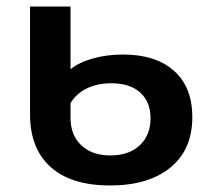

<svg xmlns="http://www.w3.org/2000/svg" viewBox="-20 -554 637 588"><path d="M72 -204V-534H196V-342Q222 -363 264.5 -375Q307 -387 357 -387Q457 -387 513 -337Q569 -287 569 -195Q569 -96 502 -41Q435 14 317 14Q198 14 135 -42.5Q72 -99 72 -204ZM441 -192Q441 -242 409.5 -270.5Q378 -299 321 -299Q278 -299 245.5 -283Q213 -267 196 -238V-193Q196 -140 229 -109Q262 -78 318 -78Q375 -78 408 -109Q441 -140 441 -192Z"/></svg>

Font: Montserrat Alternates SemiBold
Style: Regular
Weight: 600
Designer: Julieta Ulanovsky
Foundry: Julieta Ulanovsky
Version: Version 7.200